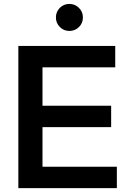

<svg xmlns="http://www.w3.org/2000/svg" viewBox="-20 -966 660 986"><path d="M571.8 -730V-620.1H198.2V-422.9H550.8V-313H198.2V-109.9H580.1V0H74.2V-730ZM267.1 -876Q267.1 -905.3 287.1 -925.5Q307.1 -945.8 335.9 -945.8Q365.2 -945.8 385.5 -925.5Q405.8 -905.3 405.8 -876Q405.8 -847.2 385.5 -827.1Q365.2 -807.1 335.9 -807.1Q307.6 -807.1 287.4 -827.4Q267.1 -847.7 267.1 -876Z"/></svg>

Font: Nacelle SemiBold
Style: Regular
Weight: 600
Designer: Sora Sagano
Foundry: Sora Sagano
Version: Version 1.000;FEAKit 1.0